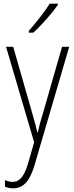

<svg xmlns="http://www.w3.org/2000/svg" viewBox="-20 -850 402 1046"><path d="M295 -823V-830H251C220 -782 180 -731 137 -682V-672H161C204 -710 263 -777 295 -823ZM13 -595 166 -75 133 40C110 117 84 141 48 141C34 141 20 137 7 131V167C22 173 35 176 51 176C106 176 142 139 169 47L357 -595H318L214 -233C202 -196 194 -165 186 -129H183C178 -152 173 -173 156 -232L52 -595Z"/></svg>

Font: Noto Sans Malayalam UI Condensed ExtraLight
Style: Regular
Weight: 200
Width: 3
Designer: Jelle Bosma - Monotype Design Team
Foundry: Monotype Imaging Inc.
Version: Version 2.104